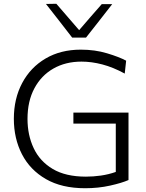

<svg xmlns="http://www.w3.org/2000/svg" viewBox="-20 -989 774 1019"><path d="M662 -33.5Q627 -18 564.5 -4Q502 10 432 10Q308 10 223.8 -38.5Q139.5 -87 96.5 -170.5Q53.5 -254 53.5 -358.5Q53.5 -465.5 97.8 -548.5Q142 -631.5 222 -678.5Q302 -725.5 409 -725.5Q484 -725.5 548 -706.2Q612 -687 649.5 -667L642 -598.5Q580.5 -632 523.2 -647Q466 -662 412.5 -662Q328 -662 263.5 -625.2Q199 -588.5 162.5 -520.2Q126 -452 126 -358Q126 -272 158.8 -202.5Q191.5 -133 260 -92.2Q328.5 -51.5 436 -51.5Q475 -51.5 515.5 -57.2Q556 -63 594.5 -76.5V-333H369.5V-391.5H662ZM363 -789.5Q328.5 -834 293.8 -878.8Q259 -923.5 224 -968L279 -969Q309.5 -933.5 339.5 -899Q369.5 -864.5 400 -829Q430.5 -864 460 -898.5Q489.5 -932.5 520 -967H575.5Q541 -923 506.5 -878.5Q471.5 -834 436.5 -789.5Z"/></svg>

Font: Heraclito Light
Style: Regular
Weight: 300
Designer: Kostas Bartsokas (font) & Cristiano Sobral (main changes)
Foundry: Kostas Bartsokas (font) & Cristiano Sobral (main changes)
Version: Version 1.00;July 8, 2020;FontCreator 13.0.0.2655 64-bit